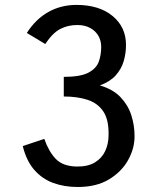

<svg xmlns="http://www.w3.org/2000/svg" viewBox="-20 -747 641 779"><path d="M295.4 11.7Q241.2 11.7 196.3 -4.6Q151.4 -21 119.4 -57.4Q87.4 -93.8 72.3 -154.3L159.7 -183.6Q177.7 -132.3 205.8 -102.8Q233.9 -73.2 288.6 -71.3Q335.4 -70.3 364.3 -87.6Q393.1 -105 406.5 -133.5Q419.9 -162.1 420.4 -195.3Q422.4 -259.3 399.9 -293.7Q377.4 -328.1 335.9 -341.8Q294.4 -355.5 238.8 -355.5V-435.1Q305.7 -435.1 338.1 -451.9Q370.6 -468.8 380.6 -496.3Q390.6 -523.9 390.6 -556.6Q390.6 -581.5 379.2 -601.6Q367.7 -621.6 345.9 -633.5Q324.2 -645.5 293.5 -645.5Q255.4 -645.5 224.4 -629.4Q193.4 -613.3 163.6 -568.4L88.9 -613.3Q125.5 -670.4 176.8 -698.7Q228 -727.1 290 -727.1Q382.3 -727.1 436.8 -682.1Q491.2 -637.2 491.2 -564.5Q491.2 -530.3 481.7 -498.3Q472.2 -466.3 449.2 -440.9Q426.3 -415.5 385.3 -400.4Q438.5 -384.8 469 -352.8Q499.5 -320.8 512.7 -279.8Q525.9 -238.8 525.9 -195.3Q526.4 -145.5 500 -97.9Q473.6 -50.3 422.4 -19.3Q371.1 11.7 295.4 11.7Z"/></svg>

Font: Pontano Sans SemiBold
Style: Regular
Weight: 600
Designer: Vernon Adams
Foundry: Vernon Adams
Version: Version 2.001